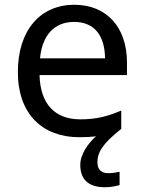

<svg xmlns="http://www.w3.org/2000/svg" viewBox="-20 -566 604 806"><path d="M389 116C389 75 408 39 489 -25V-102C433 -78 385 -65 317 -65C210 -65 149 -130 146 -251H513V-304C513 -450 429 -546 292 -546C150 -546 55 -440 55 -264C55 -85 160 10 313 10C339 10 362 9 383 6C350 36 317 81 317 126C317 185 349 220 420 220C446 220 463 216 482 211V155C471 157 456 161 434 161C406 161 389 146 389 116ZM291 -474C380 -474 420 -412 421 -321H148C157 -417 207 -474 291 -474Z"/></svg>

Font: Noto Sans Cypriot
Style: Regular
Weight: 400
Designer: Monotype Design Team
Foundry: Monotype Imaging Inc.
Version: Version 2.002